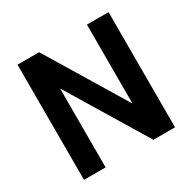

<svg xmlns="http://www.w3.org/2000/svg" viewBox="-161 -892 1056 1054"><g transform="rotate(-30 367.5 -365.0)"><path d="M79 0V-730H216L517 -233H519V-730H656V0H519L218 -497H216V0Z"/></g></svg>

Font: Mplus 1p Bold
Style: Bold
Weight: 700
Version: Version 1.061